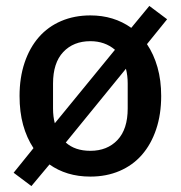

<svg xmlns="http://www.w3.org/2000/svg" viewBox="-20 -584 610 648"><path d="M26 -1 93 -84Q70 -119 58 -162.5Q46 -206 46 -260Q46 -322 63 -372.5Q80 -423 111 -458.5Q142 -494 186.5 -513Q231 -532 285 -532Q364 -532 423 -490L484 -564L544 -519L476 -435Q499 -401 511.5 -357Q524 -313 524 -260Q524 -198 507 -147.5Q490 -97 459 -61.5Q428 -26 383.5 -7Q339 12 285 12Q244 12 209.5 1.5Q175 -9 147 -29L86 44ZM285 -75Q342 -75 376.5 -111.5Q411 -148 411 -218V-302Q411 -329 405 -352L202 -103Q233 -75 285 -75ZM159 -218Q159 -190 165 -168L368 -416Q334 -445 285 -445Q228 -445 193.5 -408.5Q159 -372 159 -302Z"/></svg>

Font: IBM Plex Arabic Medium
Style: Regular
Weight: 500
Designer: Mike Abbink, Paul van der Laan, Pieter van Rosmalen, Wael Morcos, Khajak Apelian
Foundry: Bold Monday
Version: Version 1.0